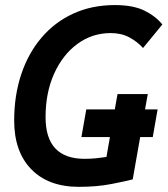

<svg xmlns="http://www.w3.org/2000/svg" viewBox="-20 -723 657 753"><path d="M289.6 9.8Q169.9 9.8 102.8 -59.1Q35.6 -127.9 35.6 -250.5Q35.6 -348.1 63 -430.7Q90.3 -513.2 142.1 -574.5Q193.8 -635.7 266.8 -669.4Q339.8 -703.1 430.7 -703.1Q502 -703.1 545.9 -681.6Q589.8 -660.2 616.7 -627L541 -534.7Q518.6 -559.6 487.3 -576.4Q456.1 -593.3 414.1 -593.3Q341.8 -593.3 283.9 -551Q226.1 -508.8 192.4 -434.3Q158.7 -359.9 158.7 -263.2Q158.7 -100.1 312 -100.1Q335.4 -100.1 356.9 -102.3Q378.4 -104.5 397.5 -107.4L411.1 -185.5H299.3L318.4 -293.9H430.2L440.9 -354H559.6L548.8 -293.9H598.1L579.1 -185.5H529.8L500.5 -19.5Q477.1 -13.2 418.9 -1.7Q360.8 9.8 289.6 9.8Z"/></svg>

Font: Cascadia Code PL SemiBold
Style: Italic
Weight: 600
Italic angle: -10°
Monospace: yes
Designer: Aaron Bell
Foundry: Saja Typeworks
Version: Version 2404.023; ttfautohint (v1.8.4)